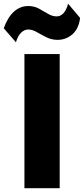

<svg xmlns="http://www.w3.org/2000/svg" viewBox="-48 -982 438 1002"><path d="M79.5 0V-700H263.5V0ZM35 -761.5 -28.5 -834.5Q-8.5 -890.5 24 -920.5Q56.5 -950.5 99.5 -950.5Q130.5 -950.5 155.2 -937Q180 -923.5 202.5 -910Q225 -896.5 248 -896.5Q267.5 -896.5 282.8 -912.5Q298 -928.5 307.5 -962.5L370 -888.5Q363 -832 329.8 -803Q296.5 -774 252.5 -774Q221 -774 194.2 -787.5Q167.5 -801 144.2 -814.5Q121 -828 99 -828Q80.5 -828 63.5 -812.8Q46.5 -797.5 35 -761.5Z"/></svg>

Font: Geologica Roman ExtraBold
Style: Regular
Weight: 800
Designer: Sindre Bremnes, Frode Helland
Foundry: Monokrom Skriftforlag AS
Version: Version 1.010;gftools[0.9.28]